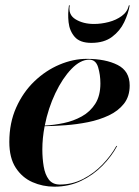

<svg xmlns="http://www.w3.org/2000/svg" viewBox="-20 -691 522 721"><path d="M242 -671Q235.2 -635.8 263.9 -618.4Q292.5 -601 333 -601Q360 -601 388.2 -608.3Q416.4 -615.6 437.4 -631.1Q458.5 -646.5 464 -671H467Q462 -640.5 446.4 -607.8Q430.9 -575.1 400.9 -552.6Q371 -530 323 -530Q280 -530 260.5 -552.6Q241 -575.1 237.5 -607.8Q234 -640.5 239 -671ZM139 -130Q139 -96 144.1 -65.8Q149.1 -35.6 163.3 -16.8Q177.5 2 205 2Q251 2 291.6 -18.8Q332.2 -39.6 364.4 -72.8Q396.5 -106 417 -143H420Q399.5 -104.5 365.3 -69.4Q331.1 -34.4 285.3 -12.2Q239.5 10 184 10Q140.5 10 101.9 -7Q63.2 -24 39.1 -61Q15 -98 15 -158Q15 -229.6 40.8 -287.2Q66.5 -344.8 109.1 -385.6Q151.8 -426.5 203.2 -448.2Q254.6 -470 306 -470Q376.5 -470 421.8 -447Q467 -424 467 -370Q467 -329 445.5 -301.6Q424 -274.2 388.6 -257.6Q353.2 -240.9 310.8 -232.3Q268.2 -223.8 225.6 -220.7Q183 -217.6 147.6 -217.1Q139 -172.2 139 -130ZM315 -467Q282 -467 248.4 -432.2Q214.8 -397.5 187.9 -341.1Q161 -284.6 148.1 -219.6Q182.9 -221.2 219.4 -228.9Q256 -236.6 287.2 -253.9Q318.5 -271.2 337.8 -301.4Q357 -331.5 357 -378Q357 -410.2 348.4 -438.6Q339.8 -467 315 -467Z"/></svg>

Font: Bodoni* 72 Medium
Style: Italic
Weight: 500
Italic angle: -13°
Version: Version 1.002; ttfautohint (v0.97) -l 8 -r 50 -G 200 -x 14 -